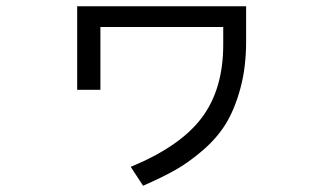

<svg xmlns="http://www.w3.org/2000/svg" viewBox="-20 -553 1040 606"><path d="M223.6 -269.5V-533.2H756.8V-421.9Q756.8 -340.8 738.8 -274.4Q720.7 -208 692.9 -162.6Q665 -117.2 620.1 -78.6Q575.2 -40 532.7 -16.1Q490.2 7.8 431.6 33.2L392.6 -26.4Q548.8 -90.8 616.7 -181.2Q684.6 -271.5 684.6 -412.1V-467.8H296.9V-269.5Z"/></svg>

Font: Gothic A1
Style: Regular
Weight: 400
Designer: HanYang I&C Co.,Ltd.
Foundry: HanYang I&C Co.,Ltd.
Version: Version 2.50